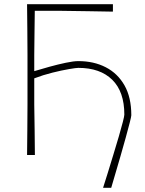

<svg xmlns="http://www.w3.org/2000/svg" viewBox="-20 -733 684 908"><path d="M467.5 155Q477 125.5 489.8 84.2Q502.5 43 516.2 -2Q530 -47 541.8 -87.2Q553.5 -127.5 560.8 -155.8Q568 -184 568 -191Q568 -299.5 510.8 -355.8Q453.5 -412 350.5 -412Q340 -412 306.2 -406.2Q272.5 -400.5 228.2 -389.5Q184 -378.5 142 -362.5V-238Q143 -173 143.8 -117Q144.5 -61 145 0H108Q109 -61 109.2 -117Q109.5 -173 110 -238V-475Q109.5 -540.5 109.2 -596.5Q109 -652.5 108 -713H514V-678Q464.5 -679 397.8 -680Q331 -681 257 -682H144.5Q144 -630 143.2 -579.8Q142.5 -529.5 142 -472V-396.5Q174.5 -406.5 214.5 -417.5Q254.5 -428.5 291.2 -436.2Q328 -444 350.5 -444Q423.5 -444 480 -415Q536.5 -386 568.8 -329.2Q601 -272.5 601 -188Q601 -182 593.5 -152.8Q586 -123.5 574.5 -81.8Q563 -40 549.8 5.5Q536.5 51 524.8 91Q513 131 506 155Z"/></svg>

Font: Commissioner Loud Thin
Style: Regular
Weight: 100
Designer: Kostas Bartsokas
Foundry: Kostas Bartsokas
Version: Version 1.000; ttfautohint (v1.8.3)